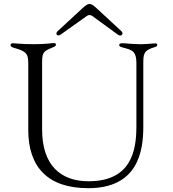

<svg xmlns="http://www.w3.org/2000/svg" viewBox="-20 -954 889 985"><path d="M432.5 11.4C687.5 11.4 715.2 -177.9 715.2 -303.3V-624.3C715.2 -677.6 715.6 -695 774.1 -712.4C782.7 -714.5 786.9 -718.4 786.9 -723.7C786.9 -729.4 783.4 -731.5 777 -731.5C761.7 -731.5 740.4 -728 709.9 -727.3H694.6C648.1 -728.3 626.8 -732.2 605.8 -732.2C595.9 -732.2 591.6 -728.3 591.6 -723C591.6 -718 593.8 -714.5 610.1 -710.2C639.6 -702.4 655.9 -697.8 666.2 -685.4C676.1 -672.9 679.7 -655.5 679.7 -631.4V-304C679.7 -179.7 652 -24.1 434.7 -24.1C290.1 -24.1 196 -106.9 196 -289.8V-624.3C196 -679.7 197.8 -689.6 244.3 -708.1C263.5 -715.9 267 -718 267 -725.1C267 -730.5 263.5 -733 255.7 -733C241.5 -733 218 -727.3 153.4 -727.3C85.2 -727.3 59.7 -732.2 46.9 -732.2C38.4 -732.2 34.1 -728.7 34.1 -722.3C34.1 -717.3 36.9 -713.1 51.1 -708.8C106.5 -692.5 125 -684.7 125 -632.1V-286.9C125 -96.6 225.9 11.4 432.5 11.4ZM275.6 -794C261.4 -780.9 273.4 -763.8 291.9 -777L425.1 -871.8C434.7 -878.6 444.6 -878.6 453.8 -871.8L584.5 -776.3C602.3 -763.1 616.8 -781.2 603 -794L473.7 -913.4C445.7 -938.9 435.7 -941.8 404.8 -913.4Z"/></svg>

Font: Margiela Serif Light
Style: Regular
Weight: 300
Designer: Andreas Faust, Stefan Endress
Version: Version 1.002;FEAKit 1.0